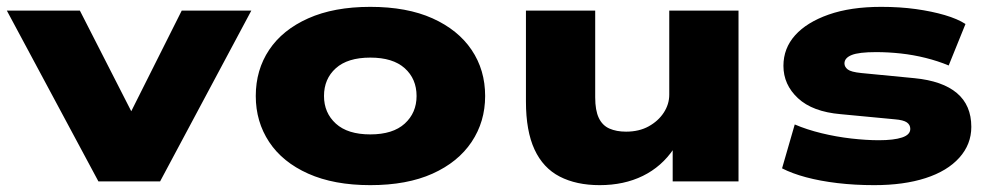

<svg xmlns="http://www.w3.org/2000/svg" viewBox="-38 -529 2888 560"><path d="M249 0 -18 -498H195L364 -167H326L492 -498H695L429 0Z M1042 11Q936 11 861 -22.5Q786 -56 747 -115Q708 -174 708 -249Q708 -325 747 -383.5Q786 -442 861 -475.5Q936 -509 1042 -509Q1149 -509 1223.5 -475.5Q1298 -442 1337.5 -383.5Q1377 -325 1377 -249Q1377 -174 1337.5 -115Q1298 -56 1223.5 -22.5Q1149 11 1042 11ZM1042 -137Q1108 -137 1142.5 -168.5Q1177 -200 1177 -249Q1177 -299 1142.5 -330Q1108 -361 1042 -361Q976 -361 941.5 -330Q907 -299 907 -249Q907 -200 941.5 -168.5Q976 -137 1042 -137Z M1711 11Q1643 11 1594.5 -14Q1546 -39 1521 -93Q1496 -147 1496 -233V-498H1698V-245Q1698 -207 1708.5 -185Q1719 -163 1739.5 -154Q1760 -145 1788 -145Q1826 -145 1854 -160.5Q1882 -176 1898 -200.5Q1914 -225 1914 -253V-498H2116V0H1924V-95H1927Q1892 -43 1837 -16Q1782 11 1711 11Z M2512 11Q2455 11 2404.5 5Q2354 -1 2313 -12Q2272 -23 2243 -38L2280 -166Q2315 -151 2358 -140.5Q2401 -130 2445 -125Q2489 -120 2525 -120Q2569 -120 2593 -128Q2617 -136 2617 -153Q2617 -165 2607 -172Q2597 -179 2572 -181L2414 -196Q2332 -203 2289.5 -242.5Q2247 -282 2247 -337Q2247 -388 2281 -426Q2315 -464 2379 -486.5Q2443 -509 2532 -509Q2587 -509 2633.5 -502.5Q2680 -496 2717.5 -485Q2755 -474 2778 -459L2729 -338Q2698 -351 2662 -360Q2626 -369 2589.5 -373Q2553 -377 2517 -377Q2467 -377 2446 -368.5Q2425 -360 2425 -344Q2425 -334 2434.5 -326.5Q2444 -319 2474 -316L2629 -301Q2711 -293 2753 -257.5Q2795 -222 2795 -159Q2795 -108 2760 -69Q2725 -30 2661.5 -9.5Q2598 11 2512 11Z"/></svg>

Font: Nunito Sans 10pt Expanded Black
Style: Regular
Weight: 900
Width: 7
Designer: Vernon Adams
Foundry: Vernon Adams
Version: Version 3.101;gftools[0.9.27]